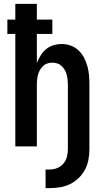

<svg xmlns="http://www.w3.org/2000/svg" viewBox="-20 -755 540 990"><path d="M215 215V119H236Q256 119 275 111.5Q294 104 307 88.5Q320 73 325 53.5Q330 34 330 13V-320Q330 -333 328.5 -346Q327 -359 323.5 -371.5Q320 -384 313.5 -395Q307 -406 297.5 -415Q288 -424 275.5 -428Q263 -432 250 -432Q237 -432 224.5 -428Q212 -424 202.5 -415Q193 -406 186.5 -395Q180 -384 176.5 -371.5Q173 -359 171.5 -346Q170 -333 170 -320V0H59V-580H18V-654H59V-735H170V-654H250V-580H170V-430Q178 -450 189.5 -469Q201 -488 217.5 -501.5Q234 -515 255 -521.5Q276 -528 298 -528Q322 -528 344.5 -520Q367 -512 384.5 -495.5Q402 -479 413 -458Q424 -437 430.5 -414Q437 -391 439 -367.5Q441 -344 441 -320V13Q441 41 436 68Q431 95 418.5 119Q406 143 386 162.5Q366 182 341.5 194Q317 206 290 210.5Q263 215 236 215Z"/></svg>

Font: Iosevka Fixed
Style: Bold
Weight: 700
Monospace: yes
Designer: Belleve Invis
Foundry: Belleve Invis
Version: Version 32.3.0